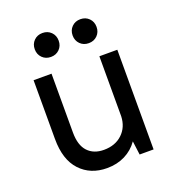

<svg xmlns="http://www.w3.org/2000/svg" viewBox="-129 -796 823 905"><g transform="rotate(-20 282.5 -343.5)"><path d="M255 8Q172 8 121 -46.5Q70 -101 70 -205V-500H160V-205Q160 -141 189.5 -109.5Q219 -78 270 -78Q327 -78 362.5 -111.5Q398 -145 400 -199V-500H490V0H420L411 -69Q385 -32 345 -12Q305 8 255 8ZM185 -575Q159 -575 142 -592Q125 -609 125 -635Q125 -661 142 -678Q159 -695 185 -695Q211 -695 228 -678Q245 -661 245 -635Q245 -609 228 -592Q211 -575 185 -575ZM375 -575Q349 -575 332 -592Q315 -609 315 -635Q315 -661 332 -678Q349 -695 375 -695Q401 -695 418 -678Q435 -661 435 -635Q435 -609 418 -592Q401 -575 375 -575Z"/></g></svg>

Font: Retni Sans Medium
Style: Regular
Weight: 500
Designer: Vitaly Kuzmin
Foundry: ParaType Ltd.
Version: Version 1.00;March 2, 2019;FontCreator 11.5.0.2425 64-bit; t